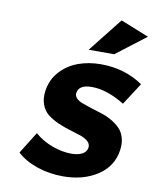

<svg xmlns="http://www.w3.org/2000/svg" viewBox="-86 -831 736 904"><g transform="rotate(10 282.0 -379.5)"><path d="M56.2 -68.8 121.1 -172.9Q157.7 -141.1 205.1 -123.5Q252.4 -106 297.9 -106Q328.6 -106 348.9 -116.5Q369.1 -127 372.1 -147.9Q374.5 -165 360.8 -177.5Q347.2 -189.9 323.7 -198Q300.3 -206.1 271.7 -214.4Q243.2 -222.7 215.3 -234.9Q187.5 -247.1 165.3 -263.7Q143.1 -280.3 131.8 -309.3Q120.6 -338.4 126 -377Q133.8 -430.7 168.5 -469.2Q203.1 -507.8 253.2 -526.4Q303.2 -544.9 362.8 -544.9Q477.1 -544.9 564 -484.9L496.1 -379.9Q410.6 -432.1 338.9 -432.1Q276.9 -432.1 271 -392.1Q269 -377.9 279.5 -366.7Q290 -355.5 308.8 -348.6Q327.6 -341.8 352.1 -333.7Q376.5 -325.7 401.9 -318.1Q427.2 -310.5 450.9 -297.1Q474.6 -283.7 491.9 -266.8Q509.3 -250 517.6 -223.1Q525.9 -196.3 521 -162.1Q509.3 -82.5 441.2 -38.3Q373 5.9 277.8 5.9Q211.9 5.9 154.1 -13.4Q96.2 -32.7 56.2 -68.8ZM293 -602.1 421.9 -765.1 557.1 -710.9 415 -602.1Z"/></g></svg>

Font: Trueno SemiBold
Style: Italic
Weight: 600
Designer: Julieta Ulanovsky
Foundry: Julieta Ulanovsky
Version: Version 3.001b | FøM Fix